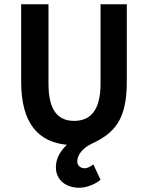

<svg xmlns="http://www.w3.org/2000/svg" viewBox="-20 -674 699 907"><path d="M80 -654V-288C80 -91 161 -3 296 10C274 31 244 66 244 116C244 178 293 213 355 213C387 213 430 197 455 175L421 103C407 113 392 121 381 121C362 121 345 110 345 88C345 61 367 27 413 5C521 -45 579 -108 579 -288V-654H455V-279C455 -147 403 -103 330 -103C258 -103 209 -147 209 -279V-654Z"/></svg>

Font: Source Sans Pro SemBd
Style: Regular
Weight: 700
Designer: Paul D. Hunt
Foundry: Adobe Systems Incorporated
Version: Version 2.020;PS 2.0;hotconv 1.0.86;makeotf.lib2.5.63406